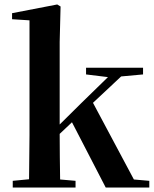

<svg xmlns="http://www.w3.org/2000/svg" viewBox="-20 -839 691 859"><path d="M365 -506 463 -494 344 -378 247 -282V-651L251 -810L236 -819L34 -780V-753L112 -748V-235L110 -37L37 -30V0H318V-30L249 -36C248 -93 247 -182 247 -240L302 -292L453 0H648V-30L579 -36L396 -379L522 -497L620 -506V-536H365Z"/></svg>

Font: Noto Serif JP
Style: Bold
Weight: 700
Designer: Ryoko NISHIZUKA 西塚涼子 (kana & ideographs); Frank Grießhammer (Latin, Greek & Cyrillic); Wenlong ZHANG 张文龙 (bopomofo); San
Foundry: Adobe
Version: Version 2.001;hotconv 1.1.0;makeotfexe 2.6.0